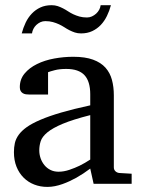

<svg xmlns="http://www.w3.org/2000/svg" viewBox="-20 -715 549 747"><path d="M331.1 -267.1Q263.7 -250 224.1 -233.4Q184.6 -216.8 164.3 -200Q144 -183.1 138.4 -165.8Q132.8 -148.4 132.8 -129.9Q132.8 -114.3 137.9 -99.4Q143.1 -84.5 152.6 -72.8Q162.1 -61 176 -54Q189.9 -46.9 208 -46.9Q228 -46.9 249.8 -54.2Q271.5 -61.5 289.6 -70.3Q310.5 -80.6 331.1 -94.2ZM344.2 0 331.1 -59.1Q304.7 -39.1 276.9 -23.4Q264.6 -16.6 251 -10.3Q237.3 -3.9 222.9 1.2Q208.5 6.3 193.6 9.3Q178.7 12.2 164.1 12.2Q136.7 12.2 113 2.9Q89.4 -6.3 71.8 -23.9Q54.2 -41.5 44.2 -66.4Q34.2 -91.3 34.2 -123Q34.2 -141.6 37.8 -158.2Q41.5 -174.8 52.7 -190.4Q64 -206.1 84.2 -220.5Q104.5 -234.9 137.5 -249Q170.4 -263.2 218 -277.1Q265.6 -291 331.1 -305.2V-348.1Q331.1 -398.4 308.6 -422.6Q286.1 -446.8 237.8 -446.8Q211.4 -446.8 192.9 -441.9Q174.3 -437 167 -434.1V-347.2H94.2Q87.4 -347.2 80.8 -348.1Q74.2 -349.1 68.8 -352.3Q63.5 -355.5 60.3 -361.1Q57.1 -366.7 57.1 -376Q57.1 -406.7 75.7 -429Q94.2 -451.2 124 -465.8Q153.8 -480.5 190.9 -487.3Q228 -494.1 265.1 -494.1Q311.5 -494.1 342 -482.9Q372.6 -471.7 390.4 -451.7Q408.2 -431.6 415.5 -404.3Q422.9 -377 422.9 -344.2V-64Q422.9 -54.7 429 -48.8Q435.1 -43 443.8 -42L492.2 -39.1V0ZM411.6 -694.8Q405.8 -672.9 396 -652.8Q386.2 -632.8 372.1 -617.9Q357.9 -603 338.9 -594Q319.8 -585 295.4 -585Q282.2 -585 271.2 -588.6Q260.3 -592.3 250.2 -597.4Q240.2 -602.5 230.5 -608.9Q220.7 -615.2 209.7 -620.4Q198.7 -625.5 185.5 -629.2Q172.4 -632.8 156.2 -632.8Q146 -632.8 137.2 -628.7Q128.4 -624.5 121.3 -617.9Q114.3 -611.3 109.9 -602.5Q105.5 -593.8 104.5 -585H64.5Q70.3 -606.9 79.8 -627Q89.4 -647 103.8 -662.1Q118.2 -677.2 137.2 -686Q156.2 -694.8 180.7 -694.8Q193.8 -694.8 204.6 -691.2Q215.3 -687.5 225.3 -682.4Q235.4 -677.2 244.9 -670.9Q254.4 -664.6 265.4 -659.4Q276.4 -654.3 289.3 -650.6Q302.2 -647 318.4 -647Q328.6 -647 337.6 -651.1Q346.7 -655.3 354 -661.9Q361.3 -668.5 366 -677.2Q370.6 -686 371.6 -694.8Z"/></svg>

Font: Charis SIL Phon
Style: Regular
Weight: 400
Foundry: SIL International
Version: Version 5.000